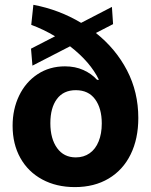

<svg xmlns="http://www.w3.org/2000/svg" viewBox="-20 -764 625 795"><path d="M377 -627.4Q459 -562.5 505.9 -472.7Q552.7 -382.8 552.7 -275.4Q552.7 -189.5 521 -124.8Q489.3 -60.1 429.9 -24.7Q370.6 10.7 290 10.7Q213.4 10.7 154.8 -21Q96.2 -52.7 64.2 -110.1Q32.2 -167.5 32.2 -243.2Q32.2 -312 59.3 -368.2Q86.4 -424.3 135.7 -456.8Q185.1 -489.3 249 -489.3Q291.5 -489.3 325.2 -474.1Q358.9 -459 381.8 -433.6H389.6Q354 -507.3 270 -572.3L114.3 -492.2L108.4 -562.5L208 -613.8Q159.7 -642.6 109.4 -661.1L118.2 -744.1Q224.6 -724.1 315.9 -669.4L443.4 -735.4L448.2 -664.1ZM401.4 -252.9Q401.4 -315.4 373.8 -353Q346.2 -390.6 293.9 -390.6Q242.7 -390.6 215.6 -354Q188.5 -317.4 188.5 -253.9Q188.5 -189.9 216.3 -151.1Q244.1 -112.3 293.9 -112.3Q326.7 -112.3 351.1 -129.4Q375.5 -146.5 388.4 -178.5Q401.4 -210.4 401.4 -252.9Z"/></svg>

Font: Pretendard Std ExtraBold
Style: Regular
Weight: 800
Designer: Base glyphs from Inter by Rasmus Andersson; Hangeul glyphs from Noto Sans CJK(Source Han Sans) by Jang Soo-young and Kan
Foundry: Kil Hyung-jin
Version: Version 1.309